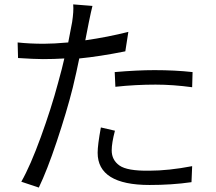

<svg xmlns="http://www.w3.org/2000/svg" viewBox="-20 -805 974 867"><path d="M501 -413.1C563.5 -419.9 624 -422.9 682.6 -422.9C735.4 -422.9 790 -418.9 847.7 -411.1L849.6 -479.5C796.9 -485.4 739.3 -488.3 677.7 -488.3C626 -488.3 566.4 -485.4 498 -479.5ZM559.6 -661.1C498 -645.5 433.6 -632.8 365.2 -623L380.9 -703.1C387.7 -737.3 393.6 -762.7 397.5 -778.3L310.5 -785.2C312.5 -763.7 310.5 -737.3 305.7 -705.1C303.7 -694.3 297.9 -664.1 288.1 -613.3C244.1 -609.4 207 -607.4 177.7 -607.4C134.8 -607.4 95.7 -609.4 59.6 -613.3L61.5 -543C109.4 -540 146.5 -538.1 173.8 -538.1C207 -538.1 239.3 -539.1 270.5 -541C264.6 -513.7 254.9 -476.6 242.2 -430.7C221.7 -353.5 195.3 -271.5 164.1 -185.5C132.8 -99.6 103.5 -32.2 76.2 15.6L155.3 42C179.7 -8.8 207 -78.1 236.3 -166C265.6 -253.9 290 -335 308.6 -409.2C320.3 -458 330.1 -502 337.9 -541C398.4 -546.9 467.8 -557.6 545.9 -573.2ZM435.5 -229.5C425.8 -176.8 420.9 -138.7 420.9 -115.2C420.9 -18.6 499 30.3 655.3 30.3C720.7 30.3 784.2 26.4 844.7 17.6L847.7 -54.7C776.4 -41 711.9 -34.2 654.3 -34.2C587.9 -33.2 543 -41 519.5 -57.6C496.1 -74.2 484.4 -96.7 484.4 -126C484.4 -148.4 489.3 -177.7 499 -214.8Z"/></svg>

Font: Gen Shin Gothic P Normal
Style: Regular
Weight: 300
Designer: [Source Han Sans]
Ryoko NISHIZUKA  (kana & ideographs); Paul D. Hunt (Latin, Greek & Cyrillic); Wenlong ZHANG  (bopomofo
Version: Version 1.002.20150607